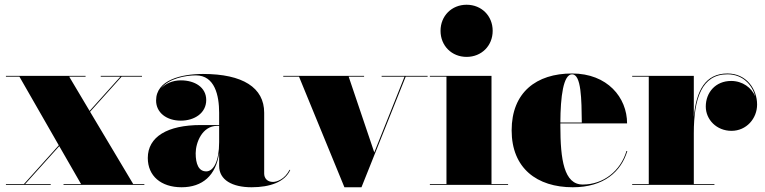

<svg xmlns="http://www.w3.org/2000/svg" viewBox="-20 -780 3226 810"><path d="M5 -3.5V0H194V-3.5H86L230 -163.5L322 -3.5H248V0H589V-3.5H542L360 -308.5L493 -456.5H579V-460H405V-456.5H488L358 -312L272 -456.5H341V-460H5V-456.5H62L228 -167L81 -3.5Z M827.5 -252.5C685.5 -252.5 603.5 -202.5 603.5 -113.5C603.5 -37.5 659.5 10 746 10C834.5 10 891 -40 904.5 -134.5V-80C904.5 -21 959.5 10 1041.5 10C1119.5 10 1182 -12.5 1204.5 -63L1201.5 -63.5C1181 -23 1147 -12.5 1131.5 -12.5C1107.5 -12.5 1094.5 -28 1094.5 -48V-304.5C1094.5 -410.5 1004 -468 836.5 -468C745.5 -468 638.5 -443 638.5 -356C638.5 -305 682.5 -271 743 -271C800.5 -271 850 -303 850 -358C850 -412 801.5 -441 743 -441C709 -441 678.5 -428 659.5 -407C692 -449.5 764 -462 806.5 -462C886.5 -462 904.5 -376.5 904.5 -304.5V-252.5ZM850 -57C818 -57 805.5 -88.5 805.5 -133.5C805.5 -178 833 -249 896 -249H904.5V-180.5C904.5 -99 880.5 -57 850 -57Z M1559 -137 1451 -456.5H1516V-460H1175V-456.5H1241.5L1433 10H1505L1691.5 -456.5H1784V-460H1590V-456.5H1686.5Z M1838.5 -650C1838.5 -587 1885.5 -540 1948.5 -540C2011.5 -540 2058.5 -587 2058.5 -650C2058.5 -713 2011.5 -760 1948.5 -760C1885.5 -760 1838.5 -713 1838.5 -650ZM1793.5 -3.5V0H2123.5V-3.5H2053.5V-460H1793.5V-456.5H1863.5V-3.5Z M2626.5 -143H2623C2598 -59 2526 -1.5 2438.5 -1.5C2359.5 -1.5 2344 -106 2344 -250C2344 -253.5 2344 -256.5 2344 -259.5H2625.5C2625.5 -368.5 2542.5 -470 2393.5 -470C2242.5 -470 2138.5 -390 2138.5 -230C2138.5 -70 2245.5 10 2396.5 10C2527.5 10 2600.5 -56 2626.5 -143ZM2393.5 -466.5C2432.5 -466.5 2433.5 -360.5 2434.5 -263H2344C2344.5 -372 2356.5 -466.5 2393.5 -466.5Z M2647 -3.5V0H2994V-3.5H2907V-217.5C2907 -364.5 2940.5 -466.5 3049 -466.5C3113 -466.5 3153 -423 3166 -373.5C3151 -409.5 3113 -438.5 3064.5 -438.5C2999 -438.5 2957.5 -390 2957.5 -330.5C2957.5 -275.5 3003 -228 3066 -228C3129 -228 3174 -280 3174 -339C3174 -403 3130 -470 3049 -470C2956 -470 2917.5 -398.5 2907 -287V-460H2647V-456.5H2717V-3.5Z"/></svg>

Font: Bodoni* 48pt Fatface
Style: Regular
Weight: 900
Version: Version 2.3